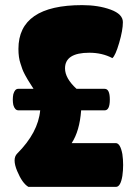

<svg xmlns="http://www.w3.org/2000/svg" viewBox="-20 -730 530 750"><path d="M389 -299H297Q291 -218 260 -171H432Q450 -171 458 -128Q461 -107 461 -85.5Q461 -64 458 -43Q451 0 433 0H91Q67 -14 47 -62Q37 -86 37 -103Q37 -120 47 -130Q129 -212 137 -299H52Q38 -299 32 -320Q30 -330 30 -341Q30 -352 32 -362Q38 -383 51 -383H111Q109 -386 100.5 -399.5Q92 -413 88.5 -418.5Q85 -424 78 -437Q71 -450 67.5 -459.5Q64 -469 60 -482Q52 -505 52 -539Q52 -710 301 -710Q364 -710 412 -692.5Q460 -675 460 -643.5Q460 -612 445.5 -562.5Q431 -513 419 -503Q379 -524 329 -524Q234 -524 234 -463Q234 -424 279 -383H389Q409 -383 409 -341Q409 -299 389 -299Z"/></svg>

Font: Lilita One
Style: Regular
Weight: 400
Designer: Juan Montoreano
Foundry: Juan Montoreano
Version: Version 1.002